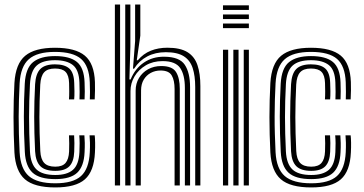

<svg xmlns="http://www.w3.org/2000/svg" viewBox="-20 -820 1608 849"><path d="M224.5 8.8Q131.5 8.8 90 -27.4Q48.5 -63.5 43.8 -145.8Q41.8 -186 40.8 -224.9Q39.8 -263.8 39.8 -301.8Q39.8 -339.8 40.8 -377.4Q41.8 -415 43.8 -453Q48.8 -538 91.4 -573.4Q134 -608.8 223.2 -608.8Q313.5 -608.8 355.1 -574Q396.8 -539.2 399.8 -457.2Q400.2 -441.5 400.1 -420.9Q400 -400.2 398.8 -380.5H377.2Q378 -393.8 377.9 -413.2Q377.8 -432.8 377 -456.5Q374.2 -528.2 338.6 -559.4Q303 -590.5 223.2 -590.5Q144 -590.5 107.5 -558.2Q71 -526 66.8 -451.8Q64.8 -415.2 63.8 -378.6Q62.8 -342 62.6 -304.5Q62.5 -267 63.6 -227.8Q64.8 -188.5 66.8 -146.8Q70.8 -73.5 107.5 -41.5Q144.2 -9.5 224.5 -9.5Q303 -9.5 338.2 -41.5Q373.5 -73.5 377 -146.2Q378.2 -170.5 377.8 -189.5Q377.2 -208.5 376 -221.5H398.8Q400.2 -209.5 400.6 -189Q401 -168.5 399.8 -145.5Q396 -62.8 355.4 -27Q314.8 8.8 224.5 8.8ZM224.5 -28Q155 -28 124 -56.5Q93 -85 89.8 -148Q87.5 -190.2 86.5 -229.1Q85.5 -268 85.5 -304.6Q85.5 -341.2 86.5 -377.2Q87.5 -413.2 89.5 -449.8Q93.2 -518.5 126.2 -545.2Q159.2 -572 223.2 -572Q289 -572 320.4 -545.9Q351.8 -519.8 354 -455.8Q354.8 -434 354.9 -415Q355 -396 354 -380.5H331.5Q332.2 -394.2 332.1 -413.1Q332 -432 331.2 -455.2Q329.2 -511 302.1 -532.4Q275 -553.8 223.2 -553.8Q168 -553.8 141.9 -529.8Q115.8 -505.8 112.5 -448.5Q110.5 -410.8 109.5 -374.5Q108.5 -338.2 108.5 -301.9Q108.5 -265.5 109.5 -227.9Q110.5 -190.2 112.5 -150Q115.5 -95 141.5 -70.6Q167.5 -46.2 224.5 -46.2Q276.5 -46.2 302.5 -69Q328.5 -91.8 331.2 -147.2Q332.2 -168 332.1 -186.6Q332 -205.2 330.5 -221.5H353.2Q354.5 -206.8 354.9 -188.1Q355.2 -169.5 354 -146.8Q351.2 -84 321.1 -56Q291 -28 224.5 -28ZM224.5 -64.5Q179.2 -64.5 158.5 -85.1Q137.8 -105.8 135.2 -151Q133.2 -193 132.2 -230.4Q131.2 -267.8 131.2 -303Q131.2 -338.2 132.2 -373.8Q133.2 -409.2 135.2 -447.5Q138 -494.5 158.5 -515Q179 -535.5 223.2 -535.5Q265.2 -535.5 286 -517.4Q306.8 -499.2 308.2 -453.2Q309 -437 309.2 -416.5Q309.5 -396 308 -380.5H285Q286.2 -396.2 286.1 -415.1Q286 -434 285.5 -452.8Q284.5 -486.8 270.1 -501.9Q255.8 -517 223.2 -517Q190.2 -517 175.2 -500.2Q160.2 -483.5 158 -445.8Q156.2 -408.2 155.2 -373Q154.2 -337.8 154.2 -302.5Q154.2 -267.2 155.2 -230.2Q156.2 -193.2 158.2 -152.2Q160 -116.2 175.5 -99.6Q191 -83 224.5 -83Q255.8 -83 269.9 -99.5Q284 -116 285.5 -150.2Q286.2 -167.5 286.1 -186Q286 -204.5 285 -221.5H307.8Q308.8 -207 309 -187.4Q309.2 -167.8 308.2 -149.2Q306.5 -105.2 286.9 -84.9Q267.2 -64.5 224.5 -64.5Z M843.2 0V-435.2Q843.2 -484.8 831.9 -519.2Q820.5 -553.8 792.2 -571.5Q764 -589.2 713.2 -589.2Q666.8 -589.2 631.2 -570.5Q595.8 -551.8 573 -516.5H568L577.5 -638.5V-800H600.5V-662.5L584.8 -553.5H589.5Q613.5 -582.5 646.8 -595.8Q680 -609 720.2 -609Q777.2 -609 808.9 -589.4Q840.5 -569.8 853.2 -531.9Q866 -494 866 -439.5V0ZM488 0V-800H511V0ZM579.8 0V-419Q579.8 -450.8 594.6 -475.2Q609.5 -499.8 635.1 -513.9Q660.8 -528 693 -528Q741.8 -528 758.4 -501.4Q775 -474.8 775 -427.2V0H752V-426Q752 -465 739.2 -486.6Q726.5 -508.2 689.8 -508.2Q666.5 -508.2 646.9 -497.8Q627.2 -487.2 615.6 -467.8Q604 -448.2 603.8 -421.2L602.5 0ZM533.8 0V-800H556.5V-614L552.2 -468.5H557.5Q577.2 -516.8 616.1 -543.2Q655 -569.8 706.5 -569.2Q773.8 -568.8 797.1 -533.5Q820.5 -498.2 820.5 -434V0H797.5V-431.2Q797.5 -488.2 776.9 -519Q756.2 -549.8 698.8 -549.8Q656.2 -549.8 624.4 -530.9Q592.5 -512 574.8 -481.9Q557 -451.8 557 -417.2V0Z M966 -776.2V-796.5H1080.5V-776.2ZM966 -695.5V-715.8H1080.5V-695.5ZM966 -735.8V-756H1080.5V-735.8ZM1057.8 0V-600H1080.5V0ZM966 0V-600H989V0ZM1011.8 0V-600H1034.8V0Z M1356.2 8.8Q1263.2 8.8 1221.8 -27.4Q1180.2 -63.5 1175.5 -145.8Q1173.5 -186 1172.5 -224.9Q1171.5 -263.8 1171.5 -301.8Q1171.5 -339.8 1172.5 -377.4Q1173.5 -415 1175.5 -453Q1180.5 -538 1223.1 -573.4Q1265.8 -608.8 1355 -608.8Q1445.2 -608.8 1486.9 -574Q1528.5 -539.2 1531.5 -457.2Q1532 -441.5 1531.9 -420.9Q1531.8 -400.2 1530.5 -380.5H1509Q1509.8 -393.8 1509.6 -413.2Q1509.5 -432.8 1508.8 -456.5Q1506 -528.2 1470.4 -559.4Q1434.8 -590.5 1355 -590.5Q1275.8 -590.5 1239.2 -558.2Q1202.8 -526 1198.5 -451.8Q1196.5 -415.2 1195.5 -378.6Q1194.5 -342 1194.4 -304.5Q1194.2 -267 1195.4 -227.8Q1196.5 -188.5 1198.5 -146.8Q1202.5 -73.5 1239.2 -41.5Q1276 -9.5 1356.2 -9.5Q1434.8 -9.5 1470 -41.5Q1505.2 -73.5 1508.8 -146.2Q1510 -170.5 1509.5 -189.5Q1509 -208.5 1507.8 -221.5H1530.5Q1532 -209.5 1532.4 -189Q1532.8 -168.5 1531.5 -145.5Q1527.8 -62.8 1487.1 -27Q1446.5 8.8 1356.2 8.8ZM1356.2 -28Q1286.8 -28 1255.8 -56.5Q1224.8 -85 1221.5 -148Q1219.2 -190.2 1218.2 -229.1Q1217.2 -268 1217.2 -304.6Q1217.2 -341.2 1218.2 -377.2Q1219.2 -413.2 1221.2 -449.8Q1225 -518.5 1258 -545.2Q1291 -572 1355 -572Q1420.8 -572 1452.1 -545.9Q1483.5 -519.8 1485.8 -455.8Q1486.5 -434 1486.6 -415Q1486.8 -396 1485.8 -380.5H1463.2Q1464 -394.2 1463.9 -413.1Q1463.8 -432 1463 -455.2Q1461 -511 1433.9 -532.4Q1406.8 -553.8 1355 -553.8Q1299.8 -553.8 1273.6 -529.8Q1247.5 -505.8 1244.2 -448.5Q1242.2 -410.8 1241.2 -374.5Q1240.2 -338.2 1240.2 -301.9Q1240.2 -265.5 1241.2 -227.9Q1242.2 -190.2 1244.2 -150Q1247.2 -95 1273.2 -70.6Q1299.2 -46.2 1356.2 -46.2Q1408.2 -46.2 1434.2 -69Q1460.2 -91.8 1463 -147.2Q1464 -168 1463.9 -186.6Q1463.8 -205.2 1462.2 -221.5H1485Q1486.2 -206.8 1486.6 -188.1Q1487 -169.5 1485.8 -146.8Q1483 -84 1452.9 -56Q1422.8 -28 1356.2 -28ZM1356.2 -64.5Q1311 -64.5 1290.2 -85.1Q1269.5 -105.8 1267 -151Q1265 -193 1264 -230.4Q1263 -267.8 1263 -303Q1263 -338.2 1264 -373.8Q1265 -409.2 1267 -447.5Q1269.8 -494.5 1290.2 -515Q1310.8 -535.5 1355 -535.5Q1397 -535.5 1417.8 -517.4Q1438.5 -499.2 1440 -453.2Q1440.8 -437 1441 -416.5Q1441.2 -396 1439.8 -380.5H1416.8Q1418 -396.2 1417.9 -415.1Q1417.8 -434 1417.2 -452.8Q1416.2 -486.8 1401.9 -501.9Q1387.5 -517 1355 -517Q1322 -517 1307 -500.2Q1292 -483.5 1289.8 -445.8Q1288 -408.2 1287 -373Q1286 -337.8 1286 -302.5Q1286 -267.2 1287 -230.2Q1288 -193.2 1290 -152.2Q1291.8 -116.2 1307.2 -99.6Q1322.8 -83 1356.2 -83Q1387.5 -83 1401.6 -99.5Q1415.8 -116 1417.2 -150.2Q1418 -167.5 1417.9 -186Q1417.8 -204.5 1416.8 -221.5H1439.5Q1440.5 -207 1440.8 -187.4Q1441 -167.8 1440 -149.2Q1438.2 -105.2 1418.6 -84.9Q1399 -64.5 1356.2 -64.5Z"/></svg>

Font: Big Shoulders Inline Text Thin
Style: Bold
Weight: 700
Version: Version 2.002